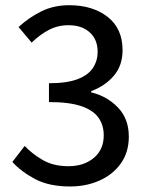

<svg xmlns="http://www.w3.org/2000/svg" viewBox="-20 -689 556 722"><path d="M243.7 12.2Q164.6 12.2 112.1 -15.6Q59.6 -43.5 26.4 -80.1L72.8 -140.1Q102.1 -109.4 141.8 -86.7Q181.6 -64 237.3 -64Q295.4 -64 332.8 -95.2Q370.1 -126.5 370.1 -180.2Q370.1 -217.8 350.8 -245.8Q331.5 -273.9 286.4 -289.6Q241.2 -305.2 164.1 -305.2V-376Q232.4 -376 272.5 -391.6Q312.5 -407.2 329.8 -434.1Q347.2 -460.9 347.2 -494.1Q347.2 -540 317.6 -567.1Q288.1 -594.2 237.3 -594.2Q196.8 -594.2 162.6 -575.9Q128.4 -557.6 99.1 -528.8L49.8 -587.4Q88.4 -623 135.3 -646.2Q182.1 -669.4 240.2 -669.4Q328.6 -669.4 384.8 -625.5Q440.9 -581.5 440.9 -500.5Q440.9 -442.9 408.4 -404.5Q376 -366.2 322.8 -346.2V-341.8Q381.8 -327.6 423.1 -285.2Q464.4 -242.7 464.4 -175.3Q464.4 -116.7 434.6 -74.7Q404.8 -32.7 354.7 -10.3Q304.7 12.2 243.7 12.2Z"/></svg>

Font: Akatab Medium
Style: Regular
Weight: 500
Designer: SIL Global
Foundry: SIL Global
Version: Version 4.100